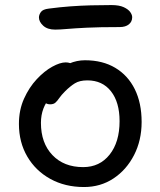

<svg xmlns="http://www.w3.org/2000/svg" viewBox="-20 -741 646 773"><path d="M318.2 12Q241.8 12 182.6 -20.7Q123.4 -53.4 89.8 -110.8Q56.2 -168.2 56.2 -242Q56.2 -298.2 76.7 -343.7Q97.2 -389.2 127.9 -422.1Q158.6 -455 190.3 -472.4Q222 -489.8 244.2 -489.8Q254.6 -489.8 262.5 -486.9Q270.4 -484 275 -477.7Q279.6 -471.4 279.6 -460.4Q279.6 -439.6 271.4 -423.8Q263.2 -408 237 -394.4Q205.2 -374.8 184.9 -352.4Q164.6 -330 154.7 -303.7Q144.8 -277.4 144.8 -246.2Q144.8 -165.2 191 -116.7Q237.2 -68.2 314.8 -68.2Q381.4 -68.2 421.4 -118.6Q461.4 -169 461.4 -253.2Q461.4 -329.6 426.8 -373.5Q392.2 -417.4 331.8 -417.4Q300.4 -417.4 281.2 -405.4Q262 -393.4 242 -373.4Q226.4 -357.8 218.5 -346.1Q210.6 -334.4 203 -327.7Q195.4 -321 181.8 -321Q167.6 -321 159.3 -329.7Q151 -338.4 151 -359.4Q151 -381.6 165.4 -406.1Q179.8 -430.6 204.2 -451.5Q228.6 -472.4 259 -485.4Q289.4 -498.4 322.2 -498.4Q393 -498.4 444.1 -467.9Q495.2 -437.4 522.7 -381.8Q550.2 -326.2 550.2 -250Q550.2 -175.8 519.6 -116.4Q489 -57 436.8 -22.5Q384.6 12 318.2 12ZM202 -621.8Q171 -621.8 153.9 -637.6Q136.8 -653.4 136.8 -670.8Q136.8 -681.2 144.5 -692.4Q152.2 -703.6 176.6 -706.4Q222.2 -712.4 263.3 -715.4Q304.4 -718.4 345.1 -719.5Q385.8 -720.6 428.6 -720.6Q459.8 -720.6 478.1 -712.1Q496.4 -703.6 504.3 -692.5Q512.2 -681.4 512.2 -671.6Q512.2 -653.8 498.8 -642.9Q485.4 -632 461.6 -632Q379.6 -632 329.4 -629.5Q279.2 -627 249.8 -624.4Q220.4 -621.8 202 -621.8Z"/></svg>

Font: Shantell Sans Light
Style: Regular
Weight: 300
Designer: Stephen Nixon, Anya Danilova, Shantell Martin
Foundry: Arrow Type
Version: Version 1.011;[c5ecc13dd]